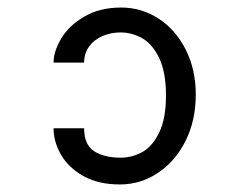

<svg xmlns="http://www.w3.org/2000/svg" viewBox="-20 -520 640 509"><path d="M300 -102Q330 -102 357 -116.8Q384 -131.5 402 -168.5Q420 -205.5 420 -267Q420 -328.5 402 -366Q384 -403.5 356.8 -418.8Q329.5 -434 300 -434Q274 -434 251.8 -424.5Q229.5 -415 216.2 -396.8Q203 -378.5 203 -354H122Q122 -384 142.5 -418.2Q163 -452.5 203.8 -476.2Q244.5 -500 301.5 -500Q355 -500 400.2 -470.8Q445.5 -441.5 472.2 -388.8Q499 -336 499 -269.5Q499 -200.5 471.8 -146.2Q444.5 -92 398.5 -61.5Q352.5 -31 298 -31Q241 -31 201.2 -53.2Q161.5 -75.5 141.8 -109.8Q122 -144 122 -180H203Q203 -136.5 229.5 -119.2Q256 -102 300 -102Z"/></svg>

Font: JuliaMono Medium
Style: Regular
Weight: 500
Monospace: yes
Designer: cormullion
Foundry: corm
Version: Version 0.054; ttfautohint (v1.8.4)